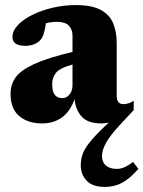

<svg xmlns="http://www.w3.org/2000/svg" viewBox="-20 -471 565 756"><path d="M506.5 -37.5 457 15.5Q413 62.5 397.2 91.8Q381.5 121 381.5 143Q381.5 167.5 397 180.8Q412.5 194 440 194Q456 194 471.2 187Q486.5 180 504 166.5L525 194Q490 233.5 460 249.2Q430 265 393 265Q344 265 321 240.2Q298 215.5 298 180.5Q298 157 305.2 136.2Q312.5 115.5 332.8 89.8Q353 64 392.5 26.5L408.5 11.5Q393 15 380.5 15Q326 15 302 -11.5Q278 -38 273.5 -80.5Q255.5 -30.5 222.8 -7.8Q190 15 145.5 15Q90.5 15 56 -13.8Q21.5 -42.5 21.5 -103Q21.5 -137.5 41.2 -165.8Q61 -194 113.8 -218.5Q166.5 -243 265.5 -266.5V-330.5Q265.5 -355.5 250.8 -370.2Q236 -385 205 -385Q181.5 -385 161 -379.5Q156 -348 151 -334.2Q146 -320.5 139 -313.5Q131 -304 115.2 -297.2Q99.5 -290.5 81 -290.5Q29 -290.5 29 -325Q29 -349 50 -371.8Q71 -394.5 106.8 -412.2Q142.5 -430 187 -440.5Q231.5 -451 278.5 -451Q343 -451 378 -431.2Q413 -411.5 426.2 -377.8Q439.5 -344 439.5 -301.5V-93.5Q439.5 -61 466 -61Q474.5 -61 484.8 -63.8Q495 -66.5 506.5 -74ZM185.5 -140.5Q185.5 -110 196 -97.2Q206.5 -84.5 225 -84.5Q242.5 -84.5 254 -99.2Q265.5 -114 265.5 -135V-217Q214 -202.5 199.8 -183.5Q185.5 -164.5 185.5 -140.5Z"/></svg>

Font: Newsreader 16pt ExtraBold
Style: Regular
Weight: 800
Designer: Hugues Gentile
Foundry: Production Type
Version: Version 1.003; ttfautohint (v1.8.3)